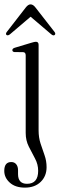

<svg xmlns="http://www.w3.org/2000/svg" viewBox="-36 -626 273 878"><path d="M140.5 -29.5Q140.5 3 149.5 30.5Q158.5 58 167.8 84Q177 110 177 138.5Q177 179.5 150 205.8Q123 232 78 232Q34 232 8.8 209.2Q-16.5 186.5 -16.5 155.5Q-16.5 115 15.5 115Q30 115 38.2 125.2Q46.5 135.5 46.5 152.5V170Q46.5 214.5 87.5 214.5Q138.5 214.5 138.5 155Q138.5 125.5 124.2 99Q110 72.5 95.8 44.5Q81.5 16.5 81.5 -18V-372.5Q81.5 -387 70 -387.5L30 -388Q20.5 -389 20.5 -397Q20.5 -404 31 -407.5L107.5 -430.5Q122 -435 128 -435Q140.5 -435 140.5 -421ZM10 -469.5Q0 -461.5 -6 -466Q-12 -471 -4.5 -480.5L82 -592Q93 -606 103.5 -606Q115.5 -606 126 -592L213 -480.5Q220 -471.5 214 -466Q208 -461 198 -469.5L104 -549.5Z"/></svg>

Font: Fraunces 144pt S050 Light
Style: Regular
Weight: 300
Version: Version 1.000; ttfautohint (v1.8.3)